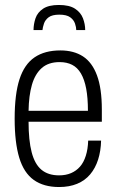

<svg xmlns="http://www.w3.org/2000/svg" viewBox="-20 -741 469 773"><path d="M218 12Q156 12 116 -16.5Q76 -45 57.5 -106Q39 -167 39 -263Q39 -362 58.5 -422Q78 -482 119 -510Q160 -538 223 -538Q277 -538 314 -514Q351 -490 370.5 -437.5Q390 -385 390 -300V-251H95Q95 -176 107.5 -128Q120 -80 147 -57.5Q174 -35 218 -35Q245 -35 266 -44Q287 -53 302 -70Q317 -87 325.5 -114Q334 -141 335 -175H387Q386 -133 375 -98.5Q364 -64 343 -39Q322 -14 290.5 -1Q259 12 218 12ZM95 -295H334Q334 -347 327 -384Q320 -421 306 -445Q292 -469 270.5 -480Q249 -491 220 -491Q175 -491 148 -467Q121 -443 108.5 -399.5Q96 -356 95 -295ZM217 -721Q259 -721 282 -706Q305 -691 314 -667.5Q323 -644 323 -620H287Q287 -631 282 -646Q277 -661 262.5 -671.5Q248 -682 219 -682Q190 -682 176 -671.5Q162 -661 157 -646Q152 -631 151 -620H115Q115 -644 123 -667.5Q131 -691 153.5 -706Q176 -721 217 -721Z"/></svg>

Font: Archivo Condensed ExtraLight
Style: Regular
Weight: 250
Width: 3
Designer: Hector Gatti
Foundry: Omnibus-Type
Version: Version 2.001